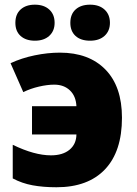

<svg xmlns="http://www.w3.org/2000/svg" viewBox="-20 -787 581 817"><path d="M220.2 9.8Q163.6 9.8 118.7 1.5Q73.7 -6.8 34.2 -27.8V-170.9Q126.5 -126 196.8 -126Q247.1 -126 275.9 -149.9Q304.7 -173.8 305.2 -214.8H116.2V-335H305.2Q303.2 -377.9 277.6 -402.3Q252 -426.8 210.9 -426.8Q181.6 -426.8 145.8 -418.5Q109.9 -410.2 79.1 -395L24.9 -518.1Q71.8 -540 127.4 -551.5Q183.1 -563 234.9 -563Q358.4 -563 428.7 -491Q499 -418.9 499 -286.1Q499 -142.6 426.8 -66.4Q354.5 9.8 220.2 9.8ZM45.4 -689.9Q45.4 -726.6 67.9 -746.8Q90.3 -767.1 128.4 -767.1Q167 -767.1 189.7 -746.3Q212.4 -725.6 212.4 -689.9Q212.4 -655.3 189.7 -634.5Q167 -613.8 128.4 -613.8Q90.3 -613.8 67.9 -633.8Q45.4 -653.8 45.4 -689.9ZM279.3 -689.9Q279.3 -726.6 301.8 -746.8Q324.2 -767.1 363.3 -767.1Q402.3 -767.1 425 -746.1Q447.8 -725.1 447.8 -689.9Q447.8 -655.3 425 -634.5Q402.3 -613.8 363.3 -613.8Q323.7 -613.8 301.5 -634Q279.3 -654.3 279.3 -689.9Z"/></svg>

Font: Open Sans ExtBd
Style: Bold
Weight: 800
Foundry: Ascender Corporation
Version: Version 1.10